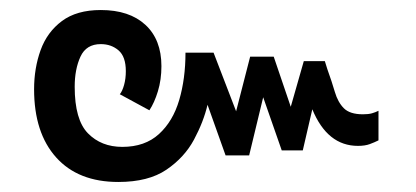

<svg xmlns="http://www.w3.org/2000/svg" viewBox="-20 -433 830 383"><path d="M216 -70Q136 -70 92 -119Q48 -168 48 -255Q48 -297 61 -333Q74 -369 103.5 -391Q133 -413 181 -413Q238 -413 270 -383.5Q302 -354 302 -301Q302 -274 295 -251Q288 -228 278 -213L219 -245Q224 -251 227.5 -263.5Q231 -276 231 -291Q231 -320 216.5 -332.5Q202 -345 181 -345Q152 -345 140.5 -320Q129 -295 129 -260Q129 -194 155.5 -167Q182 -140 224 -140Q269 -140 297 -165.5Q325 -191 337.5 -233.5Q350 -276 350 -328H406L451 -211L479 -320H526L560 -220L586 -311H628L633 -295Q642 -270 648 -249.5Q654 -229 666 -217Q678 -205 704 -205Q715 -205 722 -207Q729 -209 735 -212V-153Q727 -149 717.5 -145.5Q708 -142 694 -142Q633 -142 603 -215L584 -133H542L505 -239L477 -123H430L394 -224Q386 -190 367 -154.5Q348 -119 312 -94.5Q276 -70 216 -70Z"/></svg>

Font: Noto Sans Thai UI SemCond
Style: Regular
Weight: 400
Width: 4
Designer: Monotype Design Team
Foundry: Monotype Imaging Inc.
Version: Version 2.000